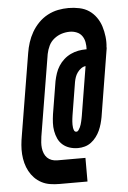

<svg xmlns="http://www.w3.org/2000/svg" viewBox="-57 -801 614 922"><g transform="rotate(-5 250.0 -340.0)"><path d="M191 79Q169 79 147 75.5Q125 72 106 62Q87 52 72.5 37Q58 22 48 3.5Q38 -15 32.5 -36Q27 -57 25.5 -79Q24 -101 26 -123.5Q28 -146 32 -168L97 -561Q101 -586 109 -611Q117 -636 130.5 -659.5Q144 -683 163.5 -703Q183 -723 207.5 -736Q232 -749 257.5 -754Q283 -759 308 -759Q335 -759 361 -753.5Q387 -748 407 -734.5Q427 -721 441.5 -700.5Q456 -680 463.5 -656Q471 -632 474 -606Q477 -580 474 -554H475L421 -223Q418 -207 413.5 -191Q409 -175 402 -159.5Q395 -144 384 -129.5Q373 -115 359 -104.5Q345 -94 328.5 -89.5Q312 -85 296 -85Q275 -85 256 -91Q237 -97 222.5 -109.5Q208 -122 200 -139.5Q192 -157 188.5 -176.5Q185 -196 186 -216Q187 -236 190 -257L216 -415Q220 -434 226 -452Q232 -470 242.5 -486.5Q253 -503 268 -516.5Q283 -530 301 -538.5Q319 -547 337.5 -550.5Q356 -554 375 -554H378Q379 -571 376 -588Q373 -605 363.5 -618.5Q354 -632 338 -638.5Q322 -645 305 -645Q285 -645 265.5 -639Q246 -633 229 -619.5Q212 -606 203 -587Q194 -568 190 -548L125 -155Q123 -141 122 -127.5Q121 -114 122.5 -100.5Q124 -87 129 -74.5Q134 -62 143 -53Q152 -44 164.5 -39.5Q177 -35 191 -35H327V79ZM295 -164Q301 -164 305.5 -170.5Q310 -177 313 -183.5Q316 -190 318 -196.5Q320 -203 321.5 -209.5Q323 -216 324.5 -223Q326 -230 327 -236L366 -474Q355 -473 344.5 -465.5Q334 -458 326.5 -447.5Q319 -437 315 -425.5Q311 -414 309 -403L283 -244Q282 -237 281 -229.5Q280 -222 279.5 -214.5Q279 -207 279 -199.5Q279 -192 280 -185Q281 -178 284 -171Q287 -164 295 -164Z"/></g></svg>

Font: Iosevka Curly Slab Heavy
Style: Italic
Weight: 900
Italic angle: -9°
Monospace: yes
Designer: Belleve Invis
Foundry: Belleve Invis
Version: Version 22.1.2; ttfautohint (v1.8.4)